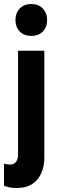

<svg xmlns="http://www.w3.org/2000/svg" viewBox="-26 -742 298 957"><path d="M57 195Q31 195 15 190.5Q-1 186 -6 184V74Q-1 75 6.5 76.5Q14 78 25 78Q44 78 54 64.5Q64 51 64 28V-489H195V45Q195 84 181 118.5Q167 153 136.5 174Q106 195 57 195ZM51 -641Q51 -677 72.5 -699.5Q94 -722 130 -722Q166 -722 187.5 -699.5Q209 -677 209 -641Q209 -607 187.5 -585Q166 -563 130 -563Q94 -563 72.5 -585Q51 -607 51 -641Z"/></svg>

Font: Gabarito SemiBold
Style: Regular
Weight: 600
Designer: Leandro Assis / Alvaro Franca / Felipe Casaprima
Foundry: Naipe Foundry
Version: Version 1.000